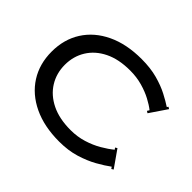

<svg xmlns="http://www.w3.org/2000/svg" viewBox="-155 -942 1184 1184"><g transform="rotate(45 437.5 -350.0)"><path d="M165 -350Q165 -276 201.5 -217Q238 -158 307 -124Q376 -90 475 -90Q533 -90 585 -106Q637 -122 680 -147Q723 -172 753 -197L745 -208L758 -216L835 -106L822 -98L814 -110Q779 -84 730 -56.5Q681 -29 617.5 -9.5Q554 10 475 10Q344 10 248.5 -35.5Q153 -81 101.5 -162Q50 -243 50 -350Q50 -457 101.5 -538Q153 -619 248.5 -664.5Q344 -710 475 -710Q553 -710 613.5 -693.5Q674 -677 719 -653.5Q764 -630 794 -610L800 -619L813 -611L737 -499L724 -507L733 -521Q708 -541 669.5 -561.5Q631 -582 581.5 -596Q532 -610 475 -610Q376 -610 307 -576Q238 -542 201.5 -483Q165 -424 165 -350Z"/></g></svg>

Font: Copperplate CC
Style: Regular
Weight: 400
Designer: indestructible type*
Foundry: Cowboy Collective
Version: Version 1.000